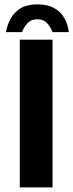

<svg xmlns="http://www.w3.org/2000/svg" viewBox="-20 -846 330 866"><path d="M148.7 -826.3Q194 -826.3 224 -809.7Q254 -793 270.5 -764Q287 -735 290.3 -701H217Q210.3 -721 193.8 -740Q177.3 -759 148.7 -759Q119.7 -759 102.8 -740Q86 -721 79.3 -701H7Q12.7 -735 29.3 -764Q46 -793 74.8 -809.7Q103.7 -826.3 148.7 -826.3ZM69.3 -0.7V-667H217V-0.7Z"/></svg>

Font: Vivano Light
Style: Regular
Weight: 300
Designer: Joe Prince, Josias Burgherr
Version: Version 2.064;September 19, 2022;FontCreator 14.0.0.2877 64-